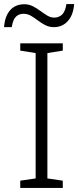

<svg xmlns="http://www.w3.org/2000/svg" viewBox="-50 -928 386 948"><path d="M260 0H50V-36L126 -47V-666L50 -678V-714H260V-678L184 -666V-47L260 -36ZM-30 -794Q-26 -848 0 -877.5Q26 -907 70 -907Q93 -907 112.5 -897Q132 -887 149.5 -874Q167 -861 183.5 -851Q200 -841 218 -841Q240 -841 256 -855.5Q272 -870 278 -908H316Q312 -854 285 -824Q258 -794 216 -794Q193 -794 173.5 -804Q154 -814 137 -827Q120 -840 103 -850Q86 -860 66 -860Q44 -860 29 -846Q14 -832 8 -794Z"/></svg>

Font: BC Sans Light
Style: Regular
Weight: 300
Designer: Monotype Design Team
Foundry: Monotype Imaging Inc.
Version: Version 2.000;GOOG;noto-source:20170915:90ef993387c0